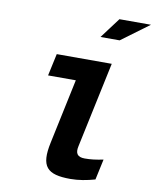

<svg xmlns="http://www.w3.org/2000/svg" viewBox="-104 -1058 923 1145"><g transform="rotate(10 358.0 -485.5)"><path d="M465 -126C420 -126 406 -148 416 -192L526 -710H193L164 -576H332L249 -184C217 -35 259 9 402 9C451 9 501 0 550 -14L577 -139C532 -130 503 -126 465 -126ZM432 -856H548L716 -980H525Z"/></g></svg>

Font: LT Wave Mono Black
Style: Italic
Weight: 900
Designer: Daniel Lyons
Version: Version 2.5 (Glyphs App)